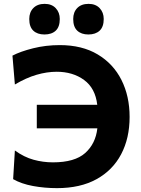

<svg xmlns="http://www.w3.org/2000/svg" viewBox="-20 -961 728 994"><path d="M275 13Q211 13 151 2Q91 -9 48 -33.5L57 -182Q104.5 -147.5 153.8 -134Q203 -120.5 254 -120.5Q367 -120.5 421 -168.8Q475 -217 484 -296.5H170.5V-418.5H483.5Q473.5 -504.5 415.2 -547Q357 -589.5 273.5 -589.5Q223 -589.5 169 -573.8Q115 -558 57 -523.5L44.5 -673Q85.5 -694.5 151.2 -711Q217 -727.5 289.5 -727.5Q405 -727.5 485.8 -679.2Q566.5 -631 608.8 -547Q651 -463 651 -355.5Q651 -245.5 607.2 -162.5Q563.5 -79.5 479.5 -33.2Q395.5 13 275 13ZM437.5 -782.5Q401 -782.5 380 -802.2Q359 -822 359 -862.5Q359 -898 380 -919.5Q401 -941 438.5 -941Q475 -941 496 -918.8Q517 -896.5 517 -862.5Q517 -822 495.8 -802.2Q474.5 -782.5 437.5 -782.5ZM210 -782.5Q173.5 -782.5 152.5 -802.2Q131.5 -822 131.5 -862.5Q131.5 -898 152.8 -919.5Q174 -941 211 -941Q247.5 -941 268.5 -918.8Q289.5 -896.5 289.5 -862.5Q289.5 -822 268.5 -802.2Q247.5 -782.5 210 -782.5Z"/></svg>

Font: Commissioner
Style: Bold
Weight: 700
Designer: Kostas Bartsokas
Foundry: Kostas Bartsokas
Version: Version 1.000; ttfautohint (v1.8.3)